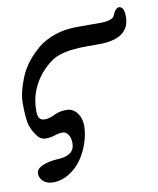

<svg xmlns="http://www.w3.org/2000/svg" viewBox="-71 -516 573 695"><g transform="rotate(-10 216.0 -168.5)"><path d="M67.9 123Q47.4 123 33.7 111.3Q20 99.6 20 82Q20 64.5 44.2 54.4Q68.4 44.4 101.1 43Q162.1 40 162.1 -4.9Q162.1 -22.9 154.3 -35.9Q146.5 -48.8 132.8 -48.8Q119.6 -48.8 103.8 -43.5Q87.9 -38.1 69.8 -38.1Q50.8 -38.1 37.1 -57.1Q19.5 -81.5 14.6 -107.2Q9.8 -132.8 9.8 -179.2Q9.8 -197.8 15.1 -220.7Q20.5 -243.7 31.5 -271Q42.5 -298.3 62 -323.5Q81.5 -348.6 106.9 -369.6Q132.3 -390.6 169.4 -403.3Q206.5 -416 250 -416H337.9Q383.3 -416 390.1 -435.1Q393.1 -444.8 399.7 -452.4Q406.2 -460 412.1 -460Q432.1 -460 432.1 -422.9Q432.1 -340.8 318.8 -340.8H272.9Q178.7 -340.8 140.1 -311Q99.6 -281.2 76.4 -237.8Q53.2 -194.3 53.2 -144Q53.2 -123 59.3 -115Q65.4 -106.9 79.1 -106.9Q96.7 -106.9 118.2 -118.2Q137.7 -127 160.2 -127Q184.6 -127 199.7 -107.4Q214.8 -87.9 214.8 -60.1Q214.8 -30.3 204.3 1.7Q193.8 33.7 175.3 60.8Q156.7 87.9 128.4 105.5Q100.1 123 67.9 123Z"/></g></svg>

Font: Junicode SmCond
Style: Italic
Weight: 400
Width: 4
Italic angle: -11°
Designer: Peter S. Baker
Version: Version 2.206